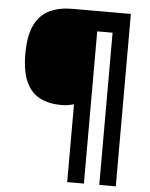

<svg xmlns="http://www.w3.org/2000/svg" viewBox="-59 -901 767 984"><g transform="rotate(5 324.5 -409.5)"><path d="M574 34H489V-749H410V34H324V-366Q309 -362 294 -359.5Q279 -357 258 -357Q196 -357 150 -380Q104 -403 78.5 -457Q53 -511 53 -602Q53 -698 80.5 -752.5Q108 -807 157.5 -830Q207 -853 273 -853H574Z"/></g></svg>

Font: Noto Sans Kannada UI ExtraBold
Style: Regular
Weight: 800
Designer: Jelle Bosma - Monotype Design Team
Foundry: Monotype Imaging Inc.
Version: Version 2.005; ttfautohint (v1.8.4.7-5d5b)